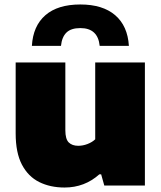

<svg xmlns="http://www.w3.org/2000/svg" viewBox="-20 -829 721 858"><path d="M268.5 9Q204.5 9 155.2 -15.5Q106 -40 78 -93.2Q50 -146.5 50 -233V-550H272V-247Q272 -207.5 287.2 -192.5Q302.5 -177.5 329.5 -177.5Q350.5 -177.5 371.2 -185.5Q392 -193.5 405.5 -206.5V-550H627.5V0H446L432 -50H424Q358 9 268.5 9ZM122.5 -624Q127.5 -713 182.8 -761Q238 -809 339 -809Q439 -809 494.8 -761Q550.5 -713 556 -624H425.5Q417.5 -703.5 339 -703.5Q297.5 -703.5 277 -683.5Q256.5 -663.5 252.5 -624Z"/></svg>

Font: Encode Sans SmExp Black
Style: Regular
Weight: 900
Width: 6
Designer: Multiple Designers
Foundry: Impallari Type
Version: Version 3.002; ttfautohint (v1.8.3) -l 8 -r 50 -G 200 -x 14 